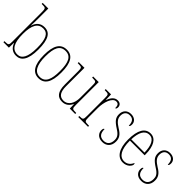

<svg xmlns="http://www.w3.org/2000/svg" viewBox="119 -1688 2626 2626"><g transform="rotate(45 1432.0 -375.0)"><path d="M268 10C361 10 426 -64 426 -267C426 -464 375 -544 270 -544C192 -544 145 -498 123 -427H121C124 -470 125 -525 125 -561V-760H16V-740H31C90 -740 97 -735 97 -661V-89C97 -27 91 -20 29 -20H16V0H122L124 -93H128C152 -30 196 10 268 10ZM269 -15C170 -15 124 -97 124 -268C124 -439 173 -519 269 -519C361 -519 398 -442 398 -269C398 -91 350 -15 269 -15Z M701 10C813 10 871 -75 871 -267C871 -452 817 -542 704 -542C586 -542 531 -452 531 -267C531 -77 594 10 701 10ZM702 -15C604 -15 559 -104 559 -267C559 -434 598 -517 703 -517C805 -517 843 -435 843 -267C843 -107 807 -15 702 -15Z M1159 10C1228 10 1269 -30 1294 -81H1298L1300 0H1405V-20H1394C1330 -20 1324 -24 1324 -99V-536H1216V-516H1224C1295 -516 1296 -511 1296 -431V-203C1296 -104 1252 -15 1160 -15C1079 -15 1048 -75 1048 -182V-536H937V-516H948C1015 -516 1020 -511 1020 -443V-184C1020 -46 1070 10 1159 10Z M1464 0H1653V-20H1635C1573 -20 1566 -25 1566 -97V-277C1566 -390 1609 -519 1682 -519C1727 -519 1735 -486 1735 -443C1750 -443 1756 -459 1756 -481C1756 -516 1733 -544 1686 -544C1618 -544 1587 -483 1567 -432H1565L1562 -536H1459V-516H1466C1533 -516 1538 -511 1538 -441V-97C1538 -25 1532 -20 1471 -20H1464Z M1936 10C2016 10 2067 -43 2067 -127C2067 -187 2047 -233 1962 -283C1893 -326 1858 -363 1858 -420C1858 -474 1884 -516 1946 -516C2006 -516 2036 -482 2036 -405C2051 -405 2057 -420 2057 -449C2057 -500 2017 -541 1947 -541C1875 -541 1830 -493 1830 -421C1830 -353 1860 -316 1952 -257C2025 -212 2039 -176 2039 -130C2039 -57 2002 -15 1936 -15C1863 -15 1835 -60 1835 -138C1822 -138 1814 -124 1814 -94C1814 -50 1845 10 1936 10Z M2333 10C2416 10 2461 -48 2461 -79C2461 -91 2457 -97 2452 -100C2434 -56 2397 -15 2334 -15C2246 -15 2191 -99 2191 -272H2476V-291C2476 -446 2422 -542 2325 -542C2221 -542 2163 -450 2163 -262C2163 -88 2229 10 2333 10ZM2448 -297H2192C2197 -431 2237 -517 2325 -517C2409 -517 2446 -428 2448 -297Z M2690 10C2770 10 2821 -43 2821 -127C2821 -187 2801 -233 2716 -283C2647 -326 2612 -363 2612 -420C2612 -474 2638 -516 2700 -516C2760 -516 2790 -482 2790 -405C2805 -405 2811 -420 2811 -449C2811 -500 2771 -541 2701 -541C2629 -541 2584 -493 2584 -421C2584 -353 2614 -316 2706 -257C2779 -212 2793 -176 2793 -130C2793 -57 2756 -15 2690 -15C2617 -15 2589 -60 2589 -138C2576 -138 2568 -124 2568 -94C2568 -50 2599 10 2690 10Z"/></g></svg>

Font: Noto Serif Bengali Condensed Thin
Style: Regular
Weight: 100
Width: 3
Designer: Juan Bruce, Universal Thirst, Indian Type Foundry and the Monotype Design Team.
Foundry: Monotype Imaging Inc.
Version: Version 2.003